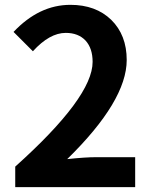

<svg xmlns="http://www.w3.org/2000/svg" viewBox="-20 -774 629 794"><path d="M43 -85Q363 -372 363 -518Q363 -574 334 -606Q304 -638 252 -638Q185 -638 116 -562L36 -642Q142 -754 271 -754Q376 -754 440 -692Q504 -629 504 -526Q504 -357 258 -116Q332 -124 378 -124H539V0H43Z"/></svg>

Font: `nÑOS-|
Style: Bold
Weight: 700
Designer: Ryoko NISHIZUKA ¬âXZm¬º[P (kana & ideographs); Paul D. Hunt (Latin, Greek & Cyrillic); Wenlong ZHANG _ e¬á¬ü¬ô (bopomof
Foundry: Adobe Systems Incorporated
Version: Version 1.00 June 24, 2014, initial release